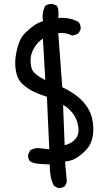

<svg xmlns="http://www.w3.org/2000/svg" viewBox="-20 -838 540 962"><path d="M271 104 251 94Q238 70 233.5 43Q229 16 229 -14Q203 -16 177.5 -17Q152 -18 131 -29Q119 -43 121 -64L131 -84Q156 -101 191 -94L227 -90L215 -353Q186 -362 156.5 -375Q127 -388 98.5 -411.5Q70 -435 61.5 -474Q53 -513 58 -551Q63 -589 74.5 -621.5Q86 -654 108.5 -675.5Q131 -697 151.5 -711Q172 -725 195 -732Q189 -775 207 -809Q223 -820 245 -818L265 -809Q276 -795 272 -748Q302 -750 327.5 -745Q353 -740 374 -727Q386 -713 384 -691L374 -672Q358 -662 341 -660Q310 -676 272 -672L292 -401Q356 -371 392.5 -332.5Q429 -294 440.5 -248Q452 -202 445 -158Q438 -114 410 -85.5Q382 -57 358.5 -44Q335 -31 306 -29L315 74L306 94Q292 105 271 104ZM304 -110Q341 -120 359.5 -143.5Q378 -167 372 -205Q366 -243 343.5 -271.5Q321 -300 296 -312ZM195 -645Q169 -627 153 -601Q137 -575 134 -549.5Q131 -524 138.5 -495.5Q146 -467 207 -437Z"/></svg>

Font: Kosefont JP
Style: Regular
Weight: 400
Designer: Nozomi Seto 瀬戸のぞみ
Version: Version 3.00;June 19, 2020